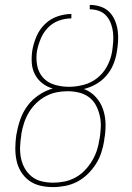

<svg xmlns="http://www.w3.org/2000/svg" viewBox="-20 -755 540 783"><path d="M196 8Q169 8 143.5 2Q118 -4 98 -19Q78 -34 65 -55.5Q52 -77 47 -102.5Q42 -128 42.5 -154.5Q43 -181 47 -208L48 -211Q53 -241 63.5 -270Q74 -299 92.5 -324Q111 -349 138.5 -367.5Q166 -386 195 -394Q171 -401 152 -416Q133 -431 122 -452.5Q111 -474 109.5 -499.5Q108 -525 112 -551Q117 -579 129 -607Q141 -635 163 -656.5Q185 -678 214 -688Q243 -698 271 -698V-680Q246 -680 220.5 -671Q195 -662 176 -642.5Q157 -623 146.5 -598Q136 -573 131 -548Q126 -518 131.5 -488.5Q137 -459 155.5 -438.5Q174 -418 202.5 -409.5Q231 -401 261 -401Q290 -401 321 -409Q352 -417 377 -437Q402 -457 417 -485.5Q432 -514 437 -544Q440 -564 441.5 -583.5Q443 -603 441 -622Q439 -641 432.5 -658.5Q426 -676 414 -690Q402 -704 384 -710.5Q366 -717 346 -717V-735Q369 -735 390 -728Q411 -721 425.5 -706.5Q440 -692 448.5 -672Q457 -652 460 -630.5Q463 -609 461.5 -586Q460 -563 456 -541Q452 -516 441.5 -491Q431 -466 413 -445.5Q395 -425 371 -411.5Q347 -398 322 -392Q350 -382 370.5 -359.5Q391 -337 400.5 -308.5Q410 -280 410.5 -248.5Q411 -217 405 -185V-182Q401 -157 393 -132.5Q385 -108 371 -86Q357 -64 337.5 -45Q318 -26 295 -14Q272 -2 246.5 3Q221 8 196 8ZM197 -10Q219 -10 242 -14.5Q265 -19 286.5 -30.5Q308 -42 325 -59.5Q342 -77 354.5 -97.5Q367 -118 374.5 -140Q382 -162 385 -185L386 -188Q390 -212 391 -236Q392 -260 387 -282.5Q382 -305 371.5 -325Q361 -345 343 -358.5Q325 -372 302 -377.5Q279 -383 255 -383Q233 -383 210.5 -378.5Q188 -374 166.5 -362.5Q145 -351 127.5 -334Q110 -317 97.5 -296Q85 -275 78 -253Q71 -231 67 -209V-205Q63 -181 62 -157Q61 -133 65.5 -110.5Q70 -88 81 -68.5Q92 -49 109.5 -35Q127 -21 150 -15.5Q173 -10 197 -10Z"/></svg>

Font: Iosevka Curly Slab Thin
Style: Italic
Weight: 100
Italic angle: -9°
Monospace: yes
Designer: Belleve Invis
Foundry: Belleve Invis
Version: Version 22.1.2; ttfautohint (v1.8.4)